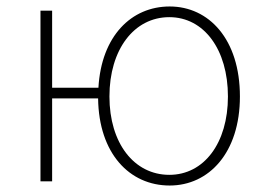

<svg xmlns="http://www.w3.org/2000/svg" viewBox="-20 -560 821 593"><path d="M503 -20C394 -20 318 -118 318 -262C318 -407 394 -507 503 -507C610 -507 684 -407 684 -262C684 -118 610 -20 503 -20ZM504 13C625 13 721 -88 721 -262C721 -439 625 -540 504 -540C386 -540 293 -449 284 -289H141V-527H105V0H141V-256H283C285 -86 380 13 504 13Z"/></svg>

Font: Noto Sans CJK SC Thin
Style: Regular
Weight: 100
Designer: Ryoko NISHIZUKA 西塚涼子 (kana, bopomofo & ideographs); Paul D. Hunt (Latin, Greek & Cyrillic); Sandoll Communications 산돌커뮤니
Foundry: Adobe
Version: Version 2.004;hotconv 1.0.118;makeotfexe 2.5.65603